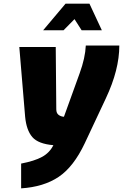

<svg xmlns="http://www.w3.org/2000/svg" viewBox="-20 -797 675 1054"><path d="M96 101Q169 87 210.5 64.5Q252 42 273 0Q190 -7 157.5 -44.5Q125 -82 118 -156L86 -539H286L289 -197Q289 -176 301.5 -166.5Q314 -157 331 -156L417 -394Q448 -479 451 -547H635Q635 -414 561 -257L445 -10Q384 119 302 174Q220 229 96 237ZM340 -777H471L539 -631H428L389 -692L329 -631H217Z"/></svg>

Font: Exo Black
Style: Italic
Weight: 900
Italic angle: -9°
Designer: Natanael Gama
Foundry: Natanael Gama
Version: Version 1.500; ttfautohint (v1.6)